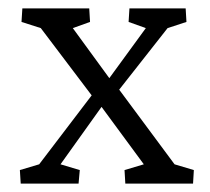

<svg xmlns="http://www.w3.org/2000/svg" viewBox="-20 -437 501 457"><path d="M439.5 0H278.3L276.4 -32.2L322.3 -45.9L221.7 -182.6L198.2 -210L77.1 -370.1L31.2 -384.8L33.2 -417H192.4L194.3 -384.8L153.3 -370.1L240.2 -251L263.7 -223.6L395.5 -45.9L441.4 -32.2ZM327.1 -370.1 286.1 -384.8 288.1 -417H421.9L423.8 -384.8L378.9 -370.1L263.7 -223.6L221.7 -182.6L124 -45.9L169.9 -32.2L167 0H29.3L27.3 -32.2L73.2 -45.9L198.2 -210L240.2 -251Z"/></svg>

Font: Crimson Pro ExtraLight Light
Style: Regular
Weight: 300
Version: Version 1.002